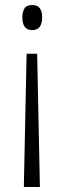

<svg xmlns="http://www.w3.org/2000/svg" viewBox="-20 -554 255 765"><path d="M148 -485Q148 -434 108 -434Q69 -434 69 -485Q69 -507 77.5 -520.5Q86 -534 109 -534Q148 -534 148 -485ZM86 -340H128L139 191H75Z"/></svg>

Font: Noto Sans Tamil ExtraCondensed Light
Style: Regular
Weight: 300
Width: 2
Designer: Jelle Bosma - Monotype Design Team
Foundry: Monotype Imaging Inc.
Version: Version 2.004; ttfautohint (v1.8.4.7-5d5b)